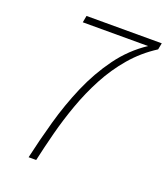

<svg xmlns="http://www.w3.org/2000/svg" viewBox="-136 -833 807 928"><g transform="rotate(20 268.0 -369.0)"><path d="M480 -703.5V-702.5H142.5L149 -737.5H536L529.5 -704Q457.5 -658 403.5 -594.8Q349.5 -531.5 310.2 -457.5Q271 -383.5 242.8 -304.8Q214.5 -226 194.2 -148Q174 -70 158.5 0H119.5Q140.5 -94 168.8 -195Q197 -296 238.2 -391.8Q279.5 -487.5 338.5 -568.5Q397.5 -649.5 480 -703.5Z"/></g></svg>

Font: Epilogue ExtraLight
Style: Italic
Weight: 250
Italic angle: -12°
Designer: Tyler Finck
Foundry: Etcetera Type Co
Version: Version 2.112